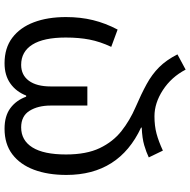

<svg xmlns="http://www.w3.org/2000/svg" viewBox="-16 -570 836 844"><g transform="rotate(-90 402.0 -148.0)"><path d="M518 250Q485 187 428 150Q371 113 313 113Q271 113 237 122Q203 131 162 150L132 88Q155 77 185.5 68Q216 59 263 57V54Q55 -43 55 -274Q55 -356 78 -417Q101 -478 146 -512Q191 -546 258 -546Q314 -546 348.5 -520.5Q383 -495 399 -451H404Q421 -495 457 -520.5Q493 -546 546 -546Q613 -546 658 -512Q703 -478 726 -417.5Q749 -357 749 -276Q749 -212 735.5 -157Q722 -102 694 -49L618 -77Q641 -126 650 -172.5Q659 -219 659 -277Q659 -374 628 -423.5Q597 -473 539 -473Q494 -473 469 -439Q444 -405 444 -343V-182H360V-343Q360 -399 337 -436Q314 -473 264 -473Q207 -473 176 -423.5Q145 -374 145 -276Q145 -186 173 -127.5Q201 -69 248 -32Q295 5 353 30Q411 55 454 78.5Q497 102 528.5 133.5Q560 165 585 214Z"/></g></svg>

Font: Noto Sans Living
Style: Regular
Weight: 400
Designer: Monotype Design Team
Foundry: Monotype Imaging Inc.
Version: Version 2.013; ttfautohint (v1.8.4.7-5d5b)